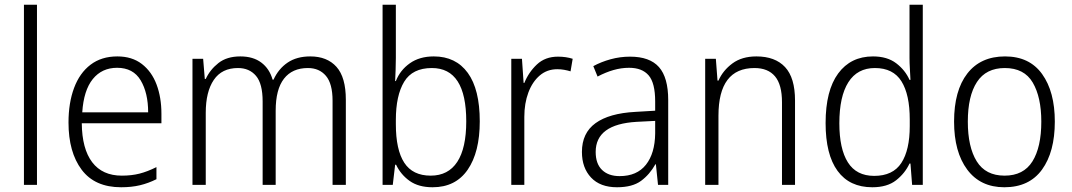

<svg xmlns="http://www.w3.org/2000/svg" viewBox="-20 -780 4522 810"><path d="M136 0H81V-760H136Z M475 -542Q537 -542 578.5 -510Q620 -478 640.5 -423.5Q661 -369 661 -300V-260H325Q326 -152 369 -95.5Q412 -39 494 -39Q535 -39 568.5 -47.5Q602 -56 640 -75V-24Q606 -7 570.5 1.5Q535 10 491 10Q380 10 324.5 -64Q269 -138 269 -263Q269 -346 292.5 -409Q316 -472 362 -507Q408 -542 475 -542ZM474 -494Q410 -494 371.5 -446.5Q333 -399 327 -306H605Q605 -388 573.5 -441Q542 -494 474 -494Z M1289 -542Q1360 -542 1399.5 -498Q1439 -454 1439 -359V0H1383V-355Q1383 -427 1355 -460Q1327 -493 1279 -493Q1213 -493 1178 -448Q1143 -403 1143 -313V0H1088V-352Q1088 -427 1060 -460Q1032 -493 984 -493Q916 -493 882 -443Q848 -393 848 -304V0H792V-532H837L844 -447H848Q866 -486 901.5 -514Q937 -542 994 -542Q1048 -542 1082.5 -516Q1117 -490 1130 -444H1134Q1155 -490 1193.5 -516Q1232 -542 1289 -542Z M1650 -536Q1650 -512 1649 -484.5Q1648 -457 1647 -438H1650Q1668 -484 1709 -513Q1750 -542 1810 -542Q1903 -542 1953.5 -472.5Q2004 -403 2004 -268Q2004 -138 1953 -64Q1902 10 1805 10Q1746 10 1708.5 -16.5Q1671 -43 1651 -85H1647L1637 0H1594V-760H1650ZM1802 -493Q1720 -493 1685 -435Q1650 -377 1650 -274V-256Q1650 -148 1685.5 -93.5Q1721 -39 1797 -39Q1871 -39 1909 -97Q1947 -155 1947 -268Q1947 -493 1802 -493Z M2334 -541Q2368 -541 2396 -532L2387 -479Q2374 -483 2360 -485.5Q2346 -488 2331 -488Q2288 -488 2257 -461.5Q2226 -435 2209 -389.5Q2192 -344 2192 -287V0H2137V-532H2182L2189 -430H2192Q2210 -475 2245 -508Q2280 -541 2334 -541Z M2638 -541Q2721 -541 2760 -497Q2799 -453 2799 -358V0H2756L2747 -87H2745Q2721 -44 2684.5 -17Q2648 10 2583 10Q2512 10 2473.5 -31Q2435 -72 2435 -139Q2435 -219 2492.5 -260.5Q2550 -302 2660 -308L2744 -313V-352Q2744 -430 2716.5 -462Q2689 -494 2634 -494Q2601 -494 2568 -484.5Q2535 -475 2501 -457L2483 -501Q2516 -519 2556 -530Q2596 -541 2638 -541ZM2666 -266Q2493 -256 2493 -139Q2493 -89 2520 -63Q2547 -37 2594 -37Q2667 -37 2705 -85Q2743 -133 2744 -217V-270Z M3171 -542Q3250 -542 3292 -497Q3334 -452 3334 -356V0H3279V-349Q3279 -423 3249.5 -458Q3220 -493 3163 -493Q3011 -493 3011 -292V0H2955V-532H3000L3007 -440H3011Q3030 -483 3070 -512.5Q3110 -542 3171 -542Z M3660 10Q3564 10 3513.5 -59Q3463 -128 3463 -261Q3463 -398 3516 -470Q3569 -542 3663 -542Q3723 -542 3761 -513Q3799 -484 3817 -443H3821Q3820 -466 3818.5 -490.5Q3817 -515 3817 -535V-760H3873V0H3828L3821 -90H3817Q3798 -49 3760.5 -19.5Q3723 10 3660 10ZM3668 -38Q3747 -38 3782.5 -92.5Q3818 -147 3818 -248V-276Q3818 -381 3783 -437Q3748 -493 3671 -493Q3597 -493 3559 -433Q3521 -373 3521 -260Q3521 -152 3557 -95Q3593 -38 3668 -38Z M4430 -267Q4430 -139 4376 -64.5Q4322 10 4217 10Q4116 10 4060.5 -64.5Q4005 -139 4005 -267Q4005 -398 4061 -470Q4117 -542 4220 -542Q4323 -542 4376.5 -467.5Q4430 -393 4430 -267ZM4063 -267Q4063 -160 4100.5 -99.5Q4138 -39 4218 -39Q4298 -39 4335.5 -99Q4373 -159 4373 -267Q4373 -370 4337 -431.5Q4301 -493 4219 -493Q4140 -493 4101.5 -434Q4063 -375 4063 -267Z"/></svg>

Font: Noto Sans Lao UI SemCond Light
Style: Regular
Weight: 300
Width: 4
Designer: Monotype Design Team
Foundry: Monotype Imaging Inc.
Version: Version 2.000; ttfautohint (v1.8.4.7-5d5b)